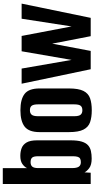

<svg xmlns="http://www.w3.org/2000/svg" viewBox="329 -999 678 1376"><g transform="rotate(-90 668.0 -311.0)"><path d="M219.4 7Q174.5 7 151.3 -10.5Q128.1 -28.1 120.8 -44.3L118.1 0H37.4V-630H151.1V-456.4Q160.7 -475.9 181.4 -490.1Q202.1 -504.4 238.8 -504.4Q269.9 -504.4 294.8 -494.8Q319.8 -485.2 335.1 -459.2Q350.3 -433.3 350.3 -384.2V-144.8Q350.3 -94.8 341.3 -64.7Q332.2 -34.5 315.1 -19.2Q298 -3.9 274 1.5Q250 7 219.4 7ZM193.9 -70.6Q211.1 -70.6 220.2 -76.4Q229.2 -82.1 232.8 -95.4Q236.3 -108.6 236.3 -130.5V-376Q236.3 -408 226.6 -419.4Q216.8 -430.8 193.9 -430.8Q171.3 -430.8 161.3 -418Q151.4 -405.1 151.4 -377.6V-133Q151.4 -100.7 161.1 -85.7Q170.8 -70.6 193.9 -70.6Z M566 7.7Q515.9 7.7 480.7 -4.3Q445.5 -16.3 427.4 -51.6Q409.2 -86.9 409.2 -155.7V-365.9Q409.2 -442.7 448.3 -473.2Q487.5 -503.7 566 -503.7Q644.5 -503.7 683.3 -473.5Q722.1 -443.4 722.1 -365.9V-156.4Q722.1 -87.2 704.3 -51.9Q686.5 -16.6 651.6 -4.5Q616.8 7.7 566 7.7ZM566 -59.7Q588.3 -59.7 598.2 -72.3Q608.1 -84.8 608.1 -117.7V-377.9Q608.1 -409.2 598.5 -422.4Q589 -435.6 566 -435.6Q544.4 -435.6 533.8 -422.9Q523.2 -410.2 523.2 -377.9V-117.7Q523.2 -85.1 533.8 -72.4Q544.4 -59.7 566 -59.7Z M859.8 0 756.1 -495H864.6L926.7 -137.2L988.5 -495H1098.4L1166.6 -137.2L1221.9 -495H1330.1L1228 0H1096.7L1043.1 -276L991.1 0Z"/></g></svg>

Font: Alumni Sans Thin
Style: Regular
Weight: 100
Designer: Robert E. Leuschke
Foundry: Robert E. Leuschke
Version: Version 1.018